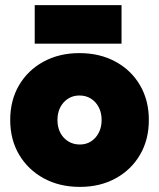

<svg xmlns="http://www.w3.org/2000/svg" viewBox="-20 -720 623 752"><path d="M293 12Q213 12 151.5 -21.5Q90 -55 55 -114Q20 -173 20 -250Q20 -327 54.5 -386Q89 -445 150.5 -478.5Q212 -512 291 -512Q371 -512 432.5 -478.5Q494 -445 528.5 -386Q563 -327 563 -250Q563 -173 528.5 -114Q494 -55 433 -21.5Q372 12 293 12ZM293 -154Q318 -154 337 -166.5Q356 -179 367 -200.5Q378 -222 378 -250Q378 -278 367 -299.5Q356 -321 336.5 -333.5Q317 -346 291 -346Q266 -346 246.5 -333.5Q227 -321 216 -299.5Q205 -278 205 -250Q205 -222 216 -200.5Q227 -179 247 -166.5Q267 -154 293 -154ZM116 -549V-700H456V-549Z"/></svg>

Font: Figtree Light Black
Style: Regular
Weight: 900
Version: Version 2.000